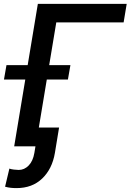

<svg xmlns="http://www.w3.org/2000/svg" viewBox="-38 -747 666 980"><path d="M608.7 -727.3 593 -632.8H249.3L144.2 0H34.4L155.2 -727.3ZM-17.8 -340.9 -5 -414.4H321.4L308.6 -340.9ZM158.7 -95.9H263.5L242.2 33.7Q228.3 115.4 177.4 164.2Q126.4 213.1 46.5 213.1Q30.2 213.1 16.9 211.6Q3.6 210.2 -12.1 206L9.9 113.6Q17.8 116.8 33 118.6Q48.3 120.4 57.5 120.4Q86.3 120.4 108.3 97.8Q130.3 75.3 137.4 33.7Z"/></svg>

Font: Inter UI Medium
Style: Italic
Weight: 500
Italic angle: 9.39999°
Designer: Rasmus Andersson
Foundry: rsms
Version: 3.2;8d6f07862